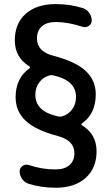

<svg xmlns="http://www.w3.org/2000/svg" viewBox="-20 -760 540 931"><path d="M220.7 -394.5Q190.4 -386.7 170.9 -361.3Q151.4 -335.9 151.4 -299.8Q151.4 -220.7 257.8 -196.3Q258.8 -196.3 260.3 -195.8Q261.7 -195.3 262.7 -195.3Q270.5 -193.4 279.3 -195.3Q309.6 -203.1 329.1 -228.5Q348.6 -253.9 348.6 -290Q348.6 -369.1 242.2 -393.6Q241.2 -393.6 239.7 -394Q238.3 -394.5 237.3 -394.5Q228.5 -396.5 220.7 -394.5ZM122.1 -438.5Q51.8 -481.4 51.8 -564.5Q51.8 -646.5 105 -693.4Q158.2 -740.2 250 -740.2Q319.3 -740.2 381.8 -720.7Q400.4 -714.8 412.6 -697.8Q424.8 -680.7 424.8 -660.2Q424.8 -644.5 411.1 -634.8Q397.5 -625 380.9 -629.9Q309.6 -653.3 250 -653.3Q207 -653.3 183.1 -632.3Q159.2 -611.3 159.2 -573.2Q159.2 -509.8 240.2 -489.3Q347.7 -460.9 396 -415.5Q444.3 -370.1 444.3 -302.7Q444.3 -208 377 -161.1Q371.1 -157.2 377.9 -152.3Q448.2 -109.4 448.2 -26.4Q448.2 55.7 395 103Q341.8 150.4 250 150.4Q180.7 150.4 118.2 130.9Q99.6 125 87.4 107.9Q75.2 90.8 75.2 70.3Q75.2 54.7 88.9 44.9Q102.5 35.2 119.1 40Q186.5 62.5 250 61.5Q293 61.5 316.9 40.5Q340.8 19.5 340.8 -17.6Q340.8 -79.1 259.8 -100.6Q152.3 -128.9 104 -174.8Q55.7 -220.7 55.7 -288.1Q55.7 -381.8 123 -428.7Q128.9 -433.6 122.1 -438.5Z"/></svg>

Font: Rounded Mgen+ 1mn medium
Style: Regular
Weight: 500
Designer: [Source Han Sans]
Ryoko NISHIZUKA  (kana & ideographs); Paul D. Hunt (Latin, Greek & Cyrillic); Wenlong ZHANG  (bopomofo
Version: Version 1.059.20150602